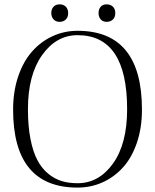

<svg xmlns="http://www.w3.org/2000/svg" viewBox="-20 -850 710 879"><path d="M40 -348.1Q40 -431.2 63.2 -499.8Q86.4 -568.4 126.5 -613.8Q166.5 -659.2 220.2 -684.1Q273.9 -709 335 -709Q629.9 -709 629.9 -348.1Q629.9 -264.6 606.7 -196.5Q583.5 -128.4 543.5 -84Q503.4 -39.6 450 -15.4Q396.5 8.8 335 8.8Q40 8.8 40 -348.1ZM107.9 -350.1Q107.9 -272.5 119.6 -213.1Q131.3 -153.8 151.6 -116Q171.9 -78.1 201.4 -54.2Q231 -30.3 263.2 -20.8Q295.4 -11.2 335 -11.2Q432.6 -11.2 497.3 -101.3Q562 -191.4 562 -350.1Q562 -689 335 -689Q237.8 -689 172.9 -597.9Q107.9 -506.8 107.9 -350.1ZM214.8 -790Q214.8 -808.6 225.1 -819.3Q235.4 -830.1 252.9 -830.1Q271 -830.1 281.5 -819.3Q292 -808.6 292 -790Q292 -771 281 -760.5Q270 -750 252.9 -750Q235.4 -750 225.1 -761.5Q214.8 -772.9 214.8 -790ZM431.2 -790Q431.2 -808.6 441.2 -819.3Q451.2 -830.1 467.8 -830.1Q486.3 -830.1 497.1 -819.3Q507.8 -808.6 507.8 -790Q507.8 -771 496.6 -760.5Q485.4 -750 467.8 -750Q450.7 -750 440.9 -761.5Q431.2 -772.9 431.2 -790Z"/></svg>

Font: Antic Didone
Style: Regular
Weight: 400
Designer: Santiago Orozco
Foundry: Santiago Orozco
Version: Version 2.000